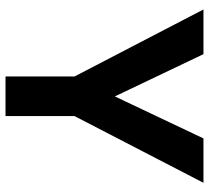

<svg xmlns="http://www.w3.org/2000/svg" viewBox="-50 -690 740 679"><g transform="rotate(90 319.5 -350.0)"><path d="M250 0V-244L13 -700H171L337 -352H304L469 -700H626L390 -244V0Z"/></g></svg>

Font: DM Sans 20pt ExtraBold
Style: Regular
Weight: 800
Version: Version 4.004;gftools[0.9.30]